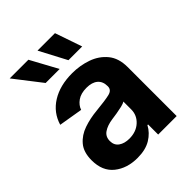

<svg xmlns="http://www.w3.org/2000/svg" viewBox="-218 -887 1018 1018"><g transform="rotate(-45 290.5 -378.0)"><path d="M214.8 10.7Q136.7 10.7 85 -30.5Q33.2 -71.8 33.2 -152.8Q33.2 -213.9 62.5 -248.5Q91.8 -283.2 138.7 -299.3Q185.5 -315.4 239.3 -320.3Q309.6 -327.1 340.6 -334.7Q371.6 -342.3 371.6 -369.1V-371.6Q371.6 -406.2 349.4 -425.3Q327.1 -444.3 286.1 -444.3Q243.7 -444.3 217.8 -426Q191.9 -407.7 183.1 -381.3L48.8 -403.8Q69.8 -474.6 132.6 -513.7Q195.3 -552.7 286.6 -552.7Q345.2 -552.7 398.2 -534.2Q451.2 -515.6 484.6 -474.9Q518.1 -434.1 518.1 -367.7V0H379.4V-75.7H374.5Q354.5 -37.6 314.9 -13.4Q275.4 10.7 214.8 10.7ZM256.3 -92.3Q307.6 -92.3 340.1 -122.1Q372.6 -151.9 372.6 -195.3V-254.4Q363.8 -248 344 -243.4Q324.2 -238.8 302.2 -235.1Q280.3 -231.4 264.2 -229.5Q223.6 -223.6 198.7 -206.5Q173.8 -189.5 173.8 -156.7Q173.8 -125 197 -108.6Q220.2 -92.3 256.3 -92.3ZM150.9 -615.2 33.2 -767.1H173.3L255.9 -615.2ZM321.8 -615.2 241.7 -767.1H372.6L424.8 -615.2Z"/></g></svg>

Font: Inter-Bold
Style: Bold
Weight: 700
Designer: Rasmus Andersson
Foundry: rsms
Version: Version 4.000;git-a52131595